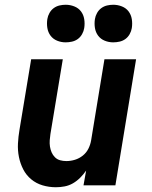

<svg xmlns="http://www.w3.org/2000/svg" viewBox="-20 -779 640 807"><path d="M215 8Q186 8 159 0Q132 -8 111 -25.5Q90 -43 77.5 -67.5Q65 -92 59.5 -119.5Q54 -147 55.5 -176Q57 -205 62 -234L111 -530H244L192 -216Q190 -203 189 -189.5Q188 -176 190 -163Q192 -150 197 -138.5Q202 -127 211 -118Q220 -109 232.5 -105.5Q245 -102 259 -102Q277 -102 295 -107.5Q313 -113 328 -125Q343 -137 351.5 -154Q360 -171 363 -189L419 -530H552L465 0H331L342 -62Q331 -46 317 -32Q303 -18 286.5 -8.5Q270 1 251.5 4.5Q233 8 215 8ZM456 -601Q437 -601 420 -608Q403 -615 392.5 -629Q382 -643 379 -661.5Q376 -680 379 -699Q381 -712 388 -724.5Q395 -737 406 -745Q417 -753 430 -756Q443 -759 456 -759Q475 -759 492.5 -752Q510 -745 520.5 -731Q531 -717 534 -698.5Q537 -680 534 -661Q532 -648 525 -635.5Q518 -623 507 -615Q496 -607 482.5 -604Q469 -601 456 -601ZM256 -601Q237 -601 220 -608Q203 -615 192.5 -629Q182 -643 179 -661.5Q176 -680 179 -699Q181 -712 188 -724.5Q195 -737 206 -745Q217 -753 230 -756Q243 -759 256 -759Q275 -759 292.5 -752Q310 -745 320.5 -731Q331 -717 334 -698.5Q337 -680 334 -661Q332 -648 325 -635.5Q318 -623 307 -615Q296 -607 282.5 -604Q269 -601 256 -601Z"/></svg>

Font: Iosevka Curly XBdExObl
Style: Regular
Weight: 800
Width: 7
Italic angle: -9°
Monospace: yes
Designer: Belleve Invis
Foundry: Belleve Invis
Version: Version 11.1.0; ttfautohint (v1.8.3)